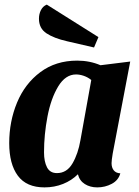

<svg xmlns="http://www.w3.org/2000/svg" viewBox="-20 -793 604 833"><path d="M464 -85Q464 -66 473.5 -54Q483 -42 502 -41Q494 -11 465 4.5Q436 20 402 20Q371 20 348 5.5Q325 -9 318 -37Q291 -10 253.5 5Q216 20 173 20Q95 20 57.5 -30.5Q20 -81 20 -172Q20 -266 54 -348Q88 -430 155 -480Q222 -530 315 -530Q369 -530 416 -510L545 -526L469 -127Q464 -97 464 -85ZM310 -470Q264 -470 232.5 -418Q201 -366 186 -287.5Q171 -209 171 -132Q171 -92 184 -67Q197 -42 227 -42Q270 -42 294.5 -84Q319 -126 329 -185L376 -446Q361 -458 343.5 -464Q326 -470 310 -470ZM149 -712Q149 -732 157.5 -749Q166 -766 183 -773L407 -632L388 -587L271 -614Q214 -627 181.5 -648.5Q149 -670 149 -712Z"/></svg>

Font: Sansita
Style: Bold Italic
Weight: 700
Italic angle: -11°
Designer: Pablo Cosgaya
Foundry: Omnibus-Type
Version: Version 1.006